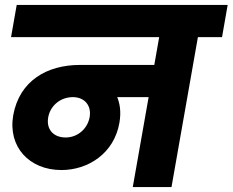

<svg xmlns="http://www.w3.org/2000/svg" viewBox="-20 -760 945 780"><path d="M229.6 -69.2C337.2 -69.2 443.6 -136.1 465.2 -261.5C480.6 -351.5 440.8 -404.8 403.4 -431.1L363.6 -365.4H611.8L634.7 -496.2H304.8C171.5 -496.2 59.4 -432.4 33.8 -292.2C11.2 -163.1 99.2 -69.2 229.6 -69.2ZM246.9 -201.5C196.4 -201.5 167.5 -234.9 175.8 -283C184.1 -331 225.8 -365.4 275.9 -365.4C324.5 -365.4 352.4 -330.5 344.1 -283.5C335.2 -236.3 295 -201.5 246.9 -201.5ZM676.7 0 788.3 -633.5H631L519.4 0ZM882 -609.2 904.9 -740H47.9L24.9 -609.2Z"/></svg>

Font: Poppins Devanagari Thin
Style: Italic
Weight: 100
Italic angle: -10°
Designer: Ninad Kale (Devanagari), Jonny Pinhorn (Latin)
Foundry: Indian Type Foundry
Version: 4.005